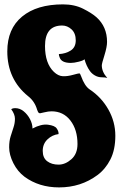

<svg xmlns="http://www.w3.org/2000/svg" viewBox="-20 -794 549 860"><path d="M244.6 45.4Q154.8 45.4 89.8 -2.4Q58.6 -25.9 39.8 -63.2Q21 -100.6 21 -134.3Q21 -162.1 27.6 -183.3Q34.2 -204.6 40.5 -223.4Q46.9 -242.2 46.9 -262.2Q46.9 -282.2 30.3 -304.7Q36.6 -309.6 48.3 -309.6Q68.8 -309.6 86.2 -295.4Q103.5 -281.2 114.5 -260.3Q125.5 -239.3 125.5 -218.3Q164.6 -239.3 195.1 -235.4Q225.6 -231.4 233.9 -218.8Q242.2 -206.5 242.2 -197.3V-193.4Q213.9 -189.9 192.6 -169.7Q171.4 -149.4 171.4 -118.2Q171.4 -86.9 191.4 -71.8Q211.4 -56.6 242.2 -56.6Q272.5 -56.6 299.8 -80.8Q327.1 -105 327.1 -148.9Q327.1 -212.9 295.4 -254.2Q263.7 -295.4 210.9 -295.4Q196.8 -295.4 179.2 -291Q161.6 -286.6 159.2 -286.6L155.3 -287.6Q150.4 -289.6 146.5 -301.8Q135.7 -339.8 106.4 -362.8Q12.7 -438.5 12.7 -564Q12.7 -665 78.9 -719.7Q145 -774.4 262.2 -774.4Q313.5 -774.4 352.3 -754.9Q391.1 -735.4 412.1 -716.8Q459.5 -674.3 459.5 -606.4Q459.5 -584 447.8 -546.4Q436 -509.3 436 -501Q436 -472.2 460.4 -444.8Q451.7 -447.8 435.5 -447.8Q419.4 -447.8 405 -456.1Q390.6 -464.4 382.3 -476.6Q366.7 -498.5 358.4 -528.8Q355 -523.4 333.5 -517.8Q312 -512.2 297.4 -512.2Q254.9 -512.2 247.1 -537.1Q243.7 -544.4 243.7 -551.8Q273.9 -553.2 296.6 -567.6Q319.3 -582 319.3 -613.3Q319.3 -645 300.5 -662.4Q281.7 -679.7 258.3 -679.7Q181.6 -679.7 181.6 -587.9Q181.6 -510.3 221.2 -472.2Q240.7 -453.6 261.5 -452.6Q282.2 -451.7 308.1 -459Q330.6 -465.3 335.4 -465.3Q338.9 -465.3 343.3 -452.6Q358.9 -409.2 380.9 -394Q434.1 -358.9 465.3 -303.7Q496.6 -248.5 496.6 -186Q496.6 -123.5 474.6 -80.1Q452.6 -36.6 416.5 -9.8Q342.3 45.4 244.6 45.4Z"/></svg>

Font: Sancreek
Style: Regular
Weight: 400
Designer: Vernon Adams
Foundry: Vernon Adams
Version: Version 1.100; ttfautohint (v1.8.4.7-5d5b)